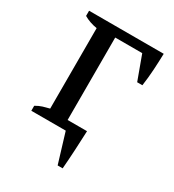

<svg xmlns="http://www.w3.org/2000/svg" viewBox="-161 -591 751 831"><g transform="rotate(30 215.0 -176.0)"><path d="M412 -500Q411 -461 408.5 -419Q406 -377 400 -336H374L330 -456H195V-44H292Q290 4 287.5 52Q285 100 281 148H256L211 0H39V-25Q56 -35 72 -40Q88 -45 105 -49V-451Q68 -457 39 -474V-500Z"/></g></svg>

Font: PT Serif
Style: Regular
Weight: 400
Designer: A.Korolkova, O.Umpeleva, V.Yefimov
Foundry: ParaType Ltd
Version: Version 1.000W OFL; ttfautohint (v1.6)